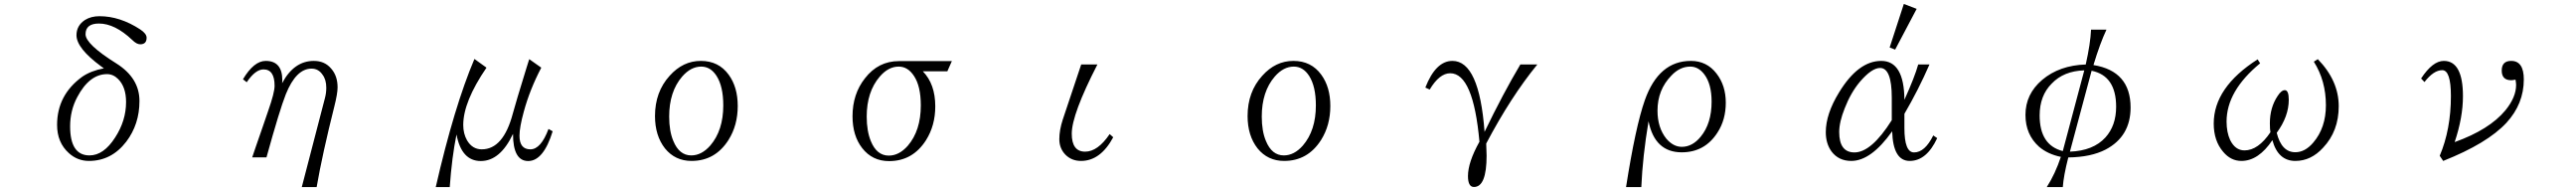

<svg xmlns="http://www.w3.org/2000/svg" viewBox="-20 -850 13040 966"><path d="M505.9 -504.4 492.2 -514.2Q367.2 -606 367.2 -671.9Q367.2 -720.7 410.2 -749Q440.9 -768.1 483.4 -768.1Q587.4 -768.1 689.9 -701.2Q722.2 -679.7 722.2 -659.2Q722.2 -626 689.9 -626Q671.4 -626 649.4 -647.9Q561.5 -731 481 -731Q413.1 -731 413.1 -676.8Q413.1 -626.5 568.8 -529.3Q686 -455.6 686 -339.4Q686 -221.2 619.1 -133.3Q544.4 -36.1 430.2 -36.1Q372.6 -36.1 329.1 -75.2Q269 -128.9 269 -218.3Q269 -370.1 397 -462.4Q440.9 -492.2 505.9 -504.4ZM522 -475.1Q432.6 -475.1 371.1 -358.9Q335 -291.5 335 -210.9Q335 -64 433.1 -64Q504.9 -64 563 -154.8Q618.2 -239.7 618.2 -334Q618.2 -410.2 578.1 -450.2Q553.2 -475.1 522 -475.1Z M1507.8 96.2 1625 -354Q1631.8 -379.4 1631.8 -406.2Q1631.8 -447.3 1612.8 -472.2Q1592.3 -502.9 1557.1 -502.9Q1479 -502.9 1426.8 -373Q1396 -295.4 1329.1 -54.2H1256.8L1275.9 -110.4Q1288.1 -145.5 1312.5 -215.8Q1330.1 -266.6 1337.9 -290Q1370.1 -381.3 1370.1 -416Q1370.1 -499 1314 -499Q1272.9 -499 1229 -434.1L1210 -449.2Q1265.6 -542 1325.2 -542Q1409.2 -542 1409.2 -444.3Q1409.2 -436 1408.2 -429.2Q1468.3 -542 1568.8 -542Q1624 -542 1656.7 -502.9Q1689 -466.3 1689 -408.2Q1689 -377 1672.9 -313Q1611.8 -70.3 1583 96.2Z M2186 96.2Q2279.3 -311 2381.8 -551.8L2442.9 -507.8Q2325.2 -335.9 2325.2 -217.8Q2325.2 -174.3 2344.2 -140.6Q2371.1 -94.7 2418.9 -94.7Q2528.3 -94.7 2576.2 -275.9Q2590.8 -330.6 2646 -508.8L2659.2 -550.8L2720.2 -507.8Q2662.1 -397 2631.8 -285.6Q2609.9 -206.1 2609.9 -163.6Q2609.9 -94.7 2665 -94.7Q2718.3 -94.7 2756.8 -197.8L2777.8 -186Q2731.4 -35.6 2653.8 -35.6Q2577.1 -35.6 2577.1 -172.9Q2512.2 -35.6 2414.1 -35.6Q2316.4 -35.6 2291 -169.9Q2267.6 -54.7 2256.8 96.2Z M3527.8 -542Q3618.2 -542 3668.9 -472.2Q3714.8 -409.7 3714.8 -314Q3714.8 -216.3 3668 -142.1Q3600.6 -36.1 3481 -36.1Q3397.9 -36.1 3346.7 -99.1Q3295.9 -163.6 3295.9 -263.2Q3295.9 -385.3 3370.1 -466.8Q3437.5 -542 3527.8 -542ZM3529.8 -513.2Q3477.5 -513.2 3433.6 -462.9Q3367.7 -386.7 3367.7 -260.3Q3367.7 -186.5 3388.7 -137.2Q3418.5 -64 3479.5 -64Q3531.7 -64 3575.7 -113.8Q3641.6 -190.4 3641.6 -316.9Q3641.6 -413.1 3607.4 -466.3Q3577.1 -513.2 3529.8 -513.2Z M4775.9 -489.3H4651.9Q4714.8 -424.8 4714.8 -312Q4714.8 -215.3 4668 -141.1Q4600.6 -35.2 4481 -35.2Q4396 -35.2 4344.7 -101.1Q4295.9 -163.6 4295.9 -262.2Q4295.9 -374.5 4358.9 -454.1Q4426.3 -541 4530.8 -541H4798.8ZM4529.8 -513.2Q4477.1 -513.2 4433.6 -462.4Q4367.7 -385.7 4367.7 -260.3Q4367.7 -187 4388.7 -136.2Q4418.5 -63 4479.5 -63Q4531.7 -63 4575.7 -112.8Q4641.6 -189.5 4641.6 -316.9Q4641.6 -413.6 4607.4 -465.3Q4576.2 -513.2 4529.8 -513.2Z M5453.6 -523.9H5535.6Q5405.8 -271.5 5405.8 -173.8Q5405.8 -83 5473.6 -83Q5537.6 -83 5597.7 -171.9L5615.7 -155.8Q5551.3 -36.1 5452.6 -36.1Q5404.3 -36.1 5372.6 -68.8Q5342.8 -100.6 5342.8 -146Q5342.8 -191.4 5359.9 -244.1Z M6527.8 -542Q6618.2 -542 6668.9 -472.2Q6714.8 -409.7 6714.8 -314Q6714.8 -216.3 6668 -142.1Q6600.6 -36.1 6481 -36.1Q6397.9 -36.1 6346.7 -99.1Q6295.9 -163.6 6295.9 -263.2Q6295.9 -385.3 6370.1 -466.8Q6437.5 -542 6527.8 -542ZM6529.8 -513.2Q6477.5 -513.2 6433.6 -462.9Q6367.7 -386.7 6367.7 -260.3Q6367.7 -186.5 6388.7 -137.2Q6418.5 -64 6479.5 -64Q6531.7 -64 6575.7 -113.8Q6641.6 -190.4 6641.6 -316.9Q6641.6 -413.1 6607.4 -466.3Q6577.1 -513.2 6529.8 -513.2Z M7195.8 -407.2Q7248.5 -542 7333 -542Q7468.8 -542 7495.6 -183.1Q7589.4 -377.4 7676.8 -523.9H7762.7Q7628.4 -359.9 7503.9 -124Q7505.9 -78.6 7505.9 -63Q7505.9 95.7 7441.9 95.7Q7411.6 95.7 7411.6 40.5Q7411.6 -29.3 7469.7 -133.3Q7438.5 -479.5 7321.8 -479.5Q7267.1 -479.5 7217.8 -397Z M8211.9 96.2Q8259.8 -210 8307.1 -343.8Q8377.4 -542 8540 -542Q8620.6 -542 8669.9 -478Q8716.8 -417.5 8716.8 -330.6Q8716.8 -244.1 8674.8 -179.7Q8610.8 -79.6 8493.7 -79.6Q8357.4 -79.6 8325.7 -236.8Q8295.9 -59.1 8289.1 96.2ZM8537.1 -513.2Q8483.9 -513.2 8440.9 -467.3Q8371.1 -395.5 8371.1 -290.5Q8371.1 -204.1 8416 -148.4Q8451.2 -107.4 8494.1 -107.4Q8547.9 -107.4 8589.8 -158.7Q8645 -225.6 8645 -335.9Q8645 -425.3 8607.9 -474.1Q8578.1 -513.2 8537.1 -513.2Z M9787.1 -151.4Q9733.4 -36.1 9647.9 -36.1Q9563.5 -36.1 9559.1 -186Q9452.6 -36.1 9352.1 -36.1Q9288.1 -36.1 9252 -84Q9223.1 -124 9223.1 -181.2Q9223.1 -273.4 9290 -382.3Q9387.2 -542 9503.9 -542Q9619.6 -542 9621.1 -345.2Q9673.8 -461.9 9690.9 -523.9H9748Q9691.9 -395.5 9621.1 -274.4V-202.1Q9621.1 -79.1 9669.9 -79.1Q9724.6 -79.1 9767.1 -165ZM9557.1 -242.2V-356Q9557.1 -506.3 9498 -506.3Q9455.6 -506.3 9395 -435.5Q9349.1 -380.4 9318.8 -302.2Q9291 -232.9 9291 -182.1Q9291 -79.1 9368.2 -79.1Q9454.1 -79.1 9557.1 -242.2ZM9618.2 -830.1 9683.1 -805.2 9574.2 -599.1 9546.4 -609.9Z M10341.8 96.2Q10384.8 28.8 10413.1 -56.6Q10346.7 -70.3 10302.7 -107.9Q10233.9 -169.4 10233.9 -269Q10233.9 -374.5 10318.8 -446.3Q10405.8 -519.5 10539.1 -523.9Q10563 -630.4 10565.9 -700.2H10644Q10611.3 -630.9 10578.1 -521Q10766.1 -490.7 10766.1 -306.2Q10766.1 -160.2 10640.1 -93.8Q10565.9 -55.2 10450.7 -53.7Q10426.8 40 10422.9 96.2ZM10531.7 -494.1Q10427.7 -491.2 10366.7 -427.2Q10305.7 -366.2 10305.7 -266.1Q10305.7 -115.7 10422.9 -85.9ZM10568.8 -492.2 10459 -83Q10577.1 -87.4 10638.7 -154.8Q10692.9 -214.8 10692.9 -310.1Q10692.9 -466.8 10568.8 -492.2Z M11421.9 -529.8Q11252 -390.1 11252 -235.4Q11252 -181.2 11270 -142.1Q11295.9 -89.4 11342.8 -89.4Q11412.1 -89.4 11474.1 -181.2Q11471.2 -195.8 11471.2 -226.1Q11471.2 -305.7 11510.3 -364.3Q11529.3 -394 11546.9 -394Q11566.9 -394 11566.9 -345.2Q11566.9 -261.2 11505.9 -178.2Q11530.3 -80.1 11600.1 -80.1Q11649.4 -80.1 11690.9 -128.9Q11754.9 -203.6 11754.9 -317.9Q11754.9 -441.4 11693.8 -538.1L11713.9 -550.8Q11819.8 -441.9 11819.8 -313Q11819.8 -186.5 11740.7 -103Q11679.7 -36.1 11600.1 -36.1Q11512.7 -36.1 11483.9 -141.1Q11413.6 -36.1 11327.1 -36.1Q11273.4 -36.1 11234.9 -82Q11187 -137.7 11187 -225.1Q11187 -407.7 11409.2 -549.8Z M12236.8 -453.1Q12295.4 -542 12351.6 -542Q12448.7 -542 12448.7 -363.3Q12448.7 -255.9 12406.7 -131.3Q12582.5 -194.3 12663.6 -292Q12717.8 -358.4 12717.8 -420.4Q12717.8 -429.7 12714.8 -447.3Q12700.2 -444.3 12692.9 -444.3Q12645 -444.3 12645 -493.2Q12645 -542 12692.9 -542Q12756.8 -542 12756.8 -448.2Q12756.8 -324.7 12668.9 -229Q12571.8 -124.5 12348.6 -36.1L12331.1 -62Q12387.7 -195.8 12387.7 -364.3Q12387.7 -495.1 12343.8 -495.1Q12300.3 -495.1 12253.9 -435.1Z"/></svg>

Font: I.Ming
Style: Regular
Weight: 400
Designer: Ichiten Fonts Project
Version: Version 6.11; Dec 27, 2019